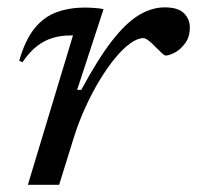

<svg xmlns="http://www.w3.org/2000/svg" viewBox="-20 -514 548 534"><path d="M183 -415.5Q182 -415.5 180.5 -415.5Q179 -415.5 177.5 -415.5Q150 -415.5 126.5 -408.5Q103 -401.5 82.2 -385.2Q61.5 -369 42.5 -341L33.5 -345Q50 -403 76.2 -435.2Q102.5 -467.5 138 -480.2Q173.5 -493 216 -493Q224.5 -493 233 -492.5Q241.5 -492 250.5 -491.2Q259.5 -490.5 268 -488.5L194.5 -264H206Q252 -349.5 291 -399.8Q330 -450 366 -471.8Q402 -493.5 438 -493.5Q475.5 -493.5 491.8 -477Q508 -460.5 508 -437.5Q508 -412 495.5 -394.5Q483 -377 467 -368.2Q451 -359.5 440.5 -359.5Q437.5 -359.5 430 -366.5Q422.5 -373.5 412.5 -383.5Q403 -393.5 393.8 -400.8Q384.5 -408 379 -408Q362.5 -408 342 -393.2Q321.5 -378.5 300 -352.2Q278.5 -326 257.2 -291Q236 -256 217.5 -215.5Q199 -175 185.5 -132L144.5 0H57.5Z"/></svg>

Font: Newsreader 10pt
Style: Italic
Weight: 400
Italic angle: -17°
Version: Version 1.003